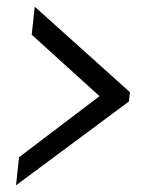

<svg xmlns="http://www.w3.org/2000/svg" viewBox="-20 -569 435 575"><path d="M28 -14 37 -98 278 -281 75 -465 84 -549 369 -293 366 -265Z"/></svg>

Font: Zilla Slab Medium
Style: Regular
Weight: 500
Designer: Typotheque.com
Foundry: Typotheque type foundry
Version: Version 1.1; 2017